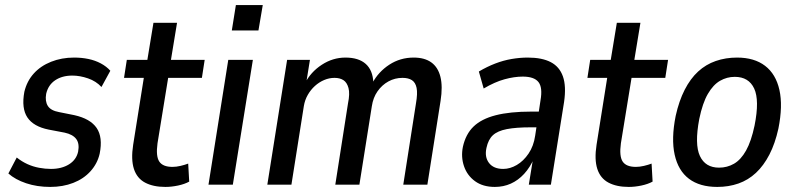

<svg xmlns="http://www.w3.org/2000/svg" viewBox="-20 -728 3135 757"><path d="M178 9Q126 9 83 -5.5Q40 -20 13 -44L46 -107Q66 -91 88 -81Q110 -71 134 -66.5Q158 -62 181 -62Q223 -62 252 -80Q281 -98 288 -130Q294 -162 280.5 -180Q267 -198 235 -205L172 -217Q112 -229 88 -265Q64 -301 76 -366Q86 -408 113 -438Q140 -468 181.5 -484.5Q223 -501 272 -501Q302 -501 328.5 -495.5Q355 -490 377.5 -478Q400 -466 415 -449L380 -385Q359 -408 327 -419Q295 -430 265 -430Q225 -430 197.5 -411.5Q170 -393 162 -358Q157 -329 168.5 -310.5Q180 -292 213 -286L273 -274Q336 -260 361 -223.5Q386 -187 373 -122Q364 -83 337 -53Q310 -23 269 -7Q228 9 178 9Z M632 9Q584 9 552 -8Q520 -25 508 -62Q496 -99 505 -157L547 -421H469L480 -492H561L585 -638H678L654 -492H787L776 -421H643L601 -163Q594 -112 608 -91Q622 -70 660 -70Q675 -70 692 -74Q709 -78 722 -83L726 -12Q708 -2 682 3.5Q656 9 632 9Z M894 -608 910 -708H1016L999 -608ZM802 0 880 -492H977L898 0Z M1034 0 1112 -492H1202L1187 -399H1182Q1205 -444 1248.5 -472.5Q1292 -501 1342 -501Q1394 -501 1422 -476Q1450 -451 1452 -402L1448 -400Q1472 -445 1515 -473Q1558 -501 1611 -501Q1654 -501 1680.5 -482Q1707 -463 1716.5 -425Q1726 -387 1717 -330L1665 0H1570L1620 -320Q1627 -360 1622.5 -381.5Q1618 -403 1604 -412Q1590 -421 1567 -421Q1537 -421 1511.5 -407Q1486 -393 1468.5 -368Q1451 -343 1446 -309L1397 0H1302L1352 -320Q1360 -359 1354 -381Q1348 -403 1334 -412Q1320 -421 1299 -421Q1278 -421 1258 -412.5Q1238 -404 1221.5 -389Q1205 -374 1193.5 -354Q1182 -334 1178 -310L1129 0Z M1931 9Q1884 9 1853 -13.5Q1822 -36 1809.5 -72.5Q1797 -109 1805 -149Q1816 -199 1847 -229Q1878 -259 1934 -273.5Q1990 -288 2075 -288H2118L2109 -226H2073Q2015 -226 1978.5 -219Q1942 -212 1923.5 -195Q1905 -178 1898 -145Q1890 -109 1908 -85.5Q1926 -62 1964 -62Q1991 -62 2017.5 -77.5Q2044 -93 2064 -122.5Q2084 -152 2090 -193L2111 -332Q2120 -383 2103 -404.5Q2086 -426 2041 -426Q2008 -426 1969.5 -415.5Q1931 -405 1887 -379L1868 -446Q1900 -465 1932.5 -477.5Q1965 -490 1997.5 -495.5Q2030 -501 2061 -501Q2117 -501 2151.5 -483Q2186 -465 2199.5 -426.5Q2213 -388 2204 -326L2152 0H2065L2082 -105H2086Q2070 -68 2046.5 -42.5Q2023 -17 1994 -4Q1965 9 1931 9Z M2459 9Q2411 9 2379 -8Q2347 -25 2335 -62Q2323 -99 2332 -157L2374 -421H2296L2307 -492H2388L2412 -638H2505L2481 -492H2614L2603 -421H2470L2428 -163Q2421 -112 2435 -91Q2449 -70 2487 -70Q2502 -70 2519 -74Q2536 -78 2549 -83L2553 -12Q2535 -2 2509 3.5Q2483 9 2459 9Z M2808 9Q2739 9 2696.5 -23Q2654 -55 2640 -118Q2626 -181 2644 -271Q2657 -330 2679.5 -374Q2702 -418 2732.5 -446Q2763 -474 2802 -487.5Q2841 -501 2886 -501Q2954 -501 2996.5 -468.5Q3039 -436 3053 -373.5Q3067 -311 3049 -221Q3036 -162 3013.5 -118.5Q2991 -75 2960.5 -46.5Q2930 -18 2891.5 -4.5Q2853 9 2808 9ZM2815 -67Q2847 -67 2874 -82.5Q2901 -98 2921.5 -134.5Q2942 -171 2955 -233Q2975 -333 2953.5 -379Q2932 -425 2877 -425Q2846 -425 2819 -409.5Q2792 -394 2771 -358Q2750 -322 2737 -259Q2718 -159 2739.5 -113Q2761 -67 2815 -67Z"/></svg>

Font: Nunito Sans 10pt Condensed SemiBold
Style: Italic
Weight: 600
Width: 3
Italic angle: -9°
Designer: Vernon Adams
Foundry: Vernon Adams
Version: Version 3.101;gftools[0.9.27]